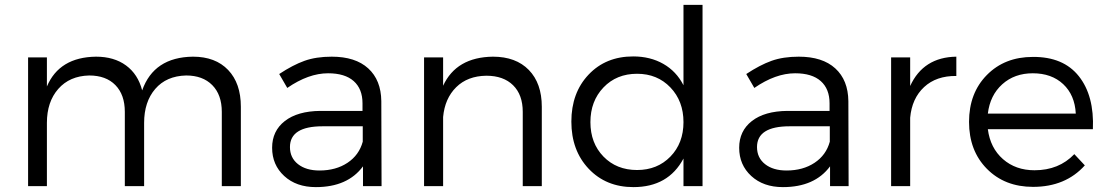

<svg xmlns="http://www.w3.org/2000/svg" viewBox="-20 -762 4533 786"><path d="M95 0V-527H172V-408Q223 -528 373 -530Q447 -530 496 -494Q545 -458 562 -392Q610 -528 770 -530Q862 -530 914 -475.5Q966 -421 966 -325V0H888V-304Q888 -374 849 -413.5Q810 -453 742 -453Q661 -451 615.5 -398Q570 -345 570 -259V0H491V-304Q491 -374 452.5 -413.5Q414 -453 345 -453Q265 -451 218.5 -398Q172 -345 172 -259V0Z M1094 -157Q1094 -226 1146 -266.5Q1198 -307 1291 -308H1464V-339Q1464 -398 1428 -430Q1392 -462 1323 -462Q1243 -462 1156 -402L1123 -459Q1179 -496 1226.5 -513Q1274 -530 1338 -530Q1435 -530 1487.5 -482Q1540 -434 1541 -348L1542 0H1466V-81Q1403 4 1273 4Q1193 4 1143.5 -41.5Q1094 -87 1094 -157ZM1167 -160Q1167 -116 1200 -90Q1233 -64 1288 -64Q1355 -64 1402.5 -95.5Q1450 -127 1465 -182V-245H1301Q1167 -245 1167 -160Z M1716 0V-527H1794V-411Q1848 -528 1998 -530Q2092 -530 2145 -475.5Q2198 -421 2198 -325V0H2120V-304Q2120 -374 2080.5 -413Q2041 -452 1971 -452Q1894 -451 1847.5 -405Q1801 -359 1794 -283V0Z M2572 -531Q2642 -531 2695.5 -500.5Q2749 -470 2778 -413V-742H2856V0H2778V-113Q2716 4 2573 4Q2461 4 2390 -71Q2319 -146 2319 -264Q2319 -382 2389.5 -456.5Q2460 -531 2572 -531ZM2588 -66Q2671 -66 2724.5 -121Q2778 -176 2778 -262Q2778 -348 2724.5 -404Q2671 -460 2588 -460Q2504 -460 2450.5 -404Q2397 -348 2397 -262Q2397 -176 2450.5 -121Q2504 -66 2588 -66Z M3006 -157Q3006 -226 3058 -266.5Q3110 -307 3203 -308H3376V-339Q3376 -398 3340 -430Q3304 -462 3235 -462Q3155 -462 3068 -402L3035 -459Q3091 -496 3138.5 -513Q3186 -530 3250 -530Q3347 -530 3399.5 -482Q3452 -434 3453 -348L3454 0H3378V-81Q3315 4 3185 4Q3105 4 3055.5 -41.5Q3006 -87 3006 -157ZM3079 -160Q3079 -116 3112 -90Q3145 -64 3200 -64Q3267 -64 3314.5 -95.5Q3362 -127 3377 -182V-245H3213Q3079 -245 3079 -160Z M3628 0V-527H3706V-410Q3760 -528 3895 -530V-451Q3813 -452 3763 -405.5Q3713 -359 3706 -280V0Z M4208 -529Q4333 -530 4396.5 -450Q4460 -370 4454 -233H4024Q4034 -156 4086 -110.5Q4138 -65 4215 -65Q4315 -65 4378 -131L4421 -85Q4342 3 4209 3Q4093 3 4020 -71Q3947 -145 3947 -263Q3947 -381 4020 -455Q4093 -529 4208 -529ZM4024 -297H4384Q4380 -373 4332.5 -417.5Q4285 -462 4208 -462Q4133 -462 4083 -417Q4033 -372 4024 -297Z"/></svg>

Font: Trueno
Style: Lt
Weight: 300
Designer: Julieta Ulanovsky
Foundry: Julieta Ulanovsky
Version: Version 3.001b